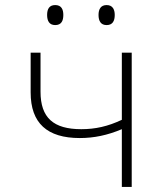

<svg xmlns="http://www.w3.org/2000/svg" viewBox="-20 -738 640 758"><path d="M401 -639C425 -639 433 -656 433 -679C433 -700 425 -718 401 -718C378 -718 369 -702 369 -679C369 -655 378 -639 401 -639ZM198 -639C223 -639 230 -657 230 -679C230 -700 223 -718 198 -718C175 -718 166 -703 166 -679C166 -655 175 -639 198 -639ZM461 0H500V-530H461V-265C406 -239 356 -228 301 -228C191 -228 140 -273 140 -376V-530H101V-373C101 -252 166 -193 295 -193C351 -193 404 -204 461 -228Z"/></svg>

Font: Noto Sans Mono ExtraLight
Style: Regular
Weight: 200
Designer: Monotype Design Team
Foundry: Monotype Imaging Inc.
Version: Version 2.014